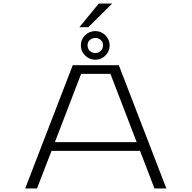

<svg xmlns="http://www.w3.org/2000/svg" viewBox="-20 -1070 1090 1090"><path d="M430.5 -915.5 541 -1050H617L481.5 -915.5ZM521.5 -731Q487.5 -731 463.2 -754.8Q439 -778.5 439 -812.5Q439 -846 463.2 -869.8Q487.5 -893.5 521.5 -893.5Q554 -893.5 578.2 -869.5Q602.5 -845.5 602.5 -812.5Q602.5 -778.5 578.5 -754.8Q554.5 -731 521.5 -731ZM521.5 -769Q539.5 -769 552.2 -781.2Q565 -793.5 565 -813.5Q565 -831 552.2 -842.8Q539.5 -854.5 521.5 -854.5Q502.5 -854.5 489.8 -842.8Q477 -831 477 -813.5Q477 -793.5 489.8 -781.2Q502.5 -769 521.5 -769ZM857 0 775 -213.5H272.5L190 0H123L393 -700H654.5L924.5 0ZM440.5 -650.5 291.5 -263H756L607 -650.5Z"/></svg>

Font: League Mono Extended UltraLight
Style: Regular
Weight: 200
Width: 9
Designer: Tyler Finck
Foundry: The League of Moveable Type / Tyler Finck
Version: Version 2.210